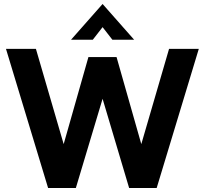

<svg xmlns="http://www.w3.org/2000/svg" viewBox="-20 -942 1027 962"><path d="M10 -697H160L299 -220L423 -656H564L688 -220L827 -697H976L765 0H627L494 -447L360 0H221ZM494 -922 652 -743H543L494 -806L445 -743H336Z"/></svg>

Font: Hanken Grotesk ExtraBold
Style: Regular
Weight: 800
Designer: Alfredo Marco Pradil
Foundry: Hanken Design Co.
Version: Version 3.014